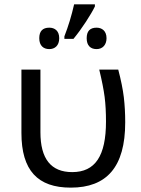

<svg xmlns="http://www.w3.org/2000/svg" viewBox="-20 -858 653 888"><path d="M277.8 -678.2H319.8C339.8 -702.6 358.9 -729 377.4 -757.3C395.5 -785.2 409.7 -809.1 418.9 -828.1V-837.9H322.8C311 -785.6 295.9 -736.3 277.8 -689.9ZM161.6 -681.2C161.6 -646.5 181.2 -630.9 208 -630.9C232.9 -630.9 253.9 -646.5 253.9 -681.2C253.9 -715.8 232.9 -730 208 -730C177.2 -730 161.6 -713.9 161.6 -681.2ZM380.9 -681.2C380.9 -646.5 399.4 -630.9 426.8 -630.9C455.6 -630.9 472.7 -651.9 472.7 -681.2C472.7 -715.8 450.7 -730 426.8 -730C396 -730 380.9 -713.9 380.9 -681.2ZM307.1 9.8C473.1 9.8 559.1 -85 559.1 -292C559.1 -332.5 557.1 -371.1 552.7 -408.2C548.3 -444.8 539.6 -487.8 526.9 -536.1H439C451.2 -485.8 459.5 -443.4 463.9 -409.7C468.3 -375.5 470.2 -337.4 470.2 -295.9C470.2 -136.2 419.9 -62 314 -62C215.8 -62 167 -123.5 167 -246.1V-536.1H79.1V-243.2C79.1 -69.3 154.8 9.8 307.1 9.8Z"/></svg>

Font: Noto Reveo Sans
Style: Regular
Weight: 400
Designer: Monotype Design team
Foundry: Monotype Imaging Inc.
Version: Version 1.04